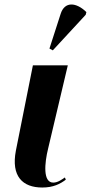

<svg xmlns="http://www.w3.org/2000/svg" viewBox="-20 -828 406 858"><path d="M216 -603 363 -762 366 -774C321 -818 269 -823 251 -766L201 -611ZM169 10C218 10 249 -6 274 -25L270 -35C258 -27 239 -12 218 -12C171 -12 179 -99 195 -164L283 -536H127L51 -155C29 -40 81 10 169 10Z"/></svg>

Font: Noto Serif Display
Style: Bold Italic
Weight: 700
Italic angle: -12°
Designer: Monotype Design Team
Foundry: Monotype Imaging Inc.
Version: Version 2.009